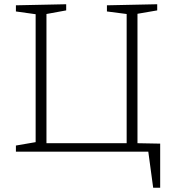

<svg xmlns="http://www.w3.org/2000/svg" viewBox="-20 -715 821 905"><path d="M628 -650V-40L735 -38V170H702L679 0H55V-29L148 -45V-648L55 -661V-690L292 -695V-666L199 -649V-40H577V-649L484 -661V-690L721 -695V-666Z"/></svg>

Font: Bitter Pro Light
Style: Regular
Weight: 300
Designer: Sol Matas, and Bitter project Authors
Foundry: Sol Matas
Version: Version 1.010